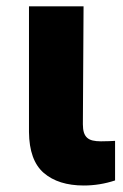

<svg xmlns="http://www.w3.org/2000/svg" viewBox="-20 -565 379 591"><path d="M69.2 -545.5H237.2L235.1 -182.5Q235.1 -167.3 238.3 -157.1Q241.5 -147 248.2 -141Q255 -134.9 265.4 -132.5Q275.9 -130 290.5 -130Q306.1 -130 315.5 -130.5Q324.9 -131 334.2 -131.4V-9.6Q287.3 6 237.9 6Q159.8 6 114.7 -32.7Q70 -71.4 69.2 -158.7Z"/></svg>

Font: Inter P Extra Bold
Style: Regular
Weight: 800
Designer: Rasmus Andersson
Foundry: rsms
Version: Version 3.018;git-588b23468